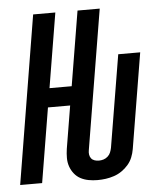

<svg xmlns="http://www.w3.org/2000/svg" viewBox="-53 -781 706 836"><g transform="rotate(-5 300.0 -363.5)"><path d="M340 8Q320 8 301 4.5Q282 1 266 -7.5Q250 -16 238.5 -30.5Q227 -45 221 -62.5Q215 -80 215 -99.5Q215 -119 218 -139L249 -326H152L98 0H2L123 -735H220L166 -409H263L317 -735H414L313 -125Q311 -115 312.5 -105.5Q314 -96 319.5 -89Q325 -82 334 -79Q343 -76 353 -76Q363 -76 373 -79Q383 -82 391.5 -89.5Q400 -97 404 -107Q408 -117 410 -127L477 -530H573L504 -113Q501 -95 494 -77.5Q487 -60 474.5 -45.5Q462 -31 446 -20Q430 -9 412 -3Q394 3 376 5.5Q358 8 340 8Z"/></g></svg>

Font: Iosevka Curly Medium Extended
Style: Italic
Weight: 500
Width: 7
Italic angle: -9°
Monospace: yes
Designer: Belleve Invis
Foundry: Belleve Invis
Version: Version 11.1.0; ttfautohint (v1.8.3)